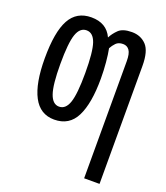

<svg xmlns="http://www.w3.org/2000/svg" viewBox="-143 -646 850 984"><g transform="rotate(20 281.5 -154.0)"><path d="M432 -399Q432 -440 419.5 -457.5Q407 -475 385 -475Q360 -475 346.5 -461Q333 -447 324 -430Q330 -401 334 -357Q338 -313 338 -269Q338 -134 302 -62Q266 10 184 10Q107 10 69.5 -61.5Q32 -133 32 -269Q32 -413 69 -480.5Q106 -548 186 -548Q269 -548 300 -480Q312 -504 334.5 -526Q357 -548 407 -548Q455 -548 485.5 -516Q516 -484 516 -403V240H432ZM185 -61Q221 -61 237 -108Q253 -155 253 -269Q253 -384 237 -430.5Q221 -477 185 -477Q149 -477 133 -430.5Q117 -384 117 -269Q117 -156 133.5 -108.5Q150 -61 185 -61Z"/></g></svg>

Font: Noto Sans Mono SemiCondensed
Style: Regular
Weight: 400
Width: 4
Designer: Monotype Design Team
Foundry: Monotype Imaging Inc.
Version: Version 2.014